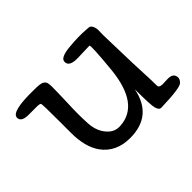

<svg xmlns="http://www.w3.org/2000/svg" viewBox="-145 -567 748 748"><g transform="rotate(-45 229.5 -192.5)"><path d="M-48 -351Q-48 -383 73 -381Q91 -381 102 -380Q127 -378 132 -361Q134 -352 134 -340Q134 -312 132 -252Q129 -192 132 -140Q135 -88 168 -59Q188 -42 215 -44Q327 -51 344 -224Q356 -350 350 -350Q345 -350 287 -348Q234 -346 237 -376Q239 -396 292 -401Q345 -406 382 -403Q401 -402 403 -401Q411 -396 414 -387Q418 -377 417.5 -365Q417 -353 417 -340Q422 -141 424 -119Q425 -111 426 -54Q426 -42 445 -42Q445 -42 476 -43Q506 -43 507 -18Q507 -7 496 3Q483 16 377 19Q365 19 360 0Q355 -16 355 -105Q331 17 208 17Q131 17 91 -38Q59 -83 59 -160Q59 -160 59 -229Q59 -318 56.5 -322.5Q54 -327 37 -327H-8Q-48 -327 -48 -351Z"/></g></svg>

Font: Scratch Savers
Style: Book
Weight: 400
Designer: Pablo Impallari, Rodrigo Fuenzalida, Brenda Gallo
Foundry: Pablo Impallari, Rodrigo Fuenzalida, Brenda Gallo
Version: Version 4.0b1